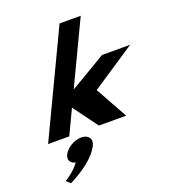

<svg xmlns="http://www.w3.org/2000/svg" viewBox="-205 -1009 1343 1509"><g transform="rotate(-20 467.0 -254.5)"><path d="M934.4 -513H699L397.3 -334L647.4 -860H470.4L61.5 0H238.5L335.9 -205L486.5 0H714.5L565.5 -268ZM322.3 40C264.2 40 197.4 80 173.7 130C154.7 170 174.4 201 216.1 210C170.6 275 92.4 320 92.4 320L126 351C227 299 344.2 223 388.4 130C412.2 80 382.8 40 322.3 40Z"/></g></svg>

Font: Hussar
Style: BdSuprExtOblFive
Weight: 700
Foundry: Cannot Into Space Fonts
Version: Version 2.00